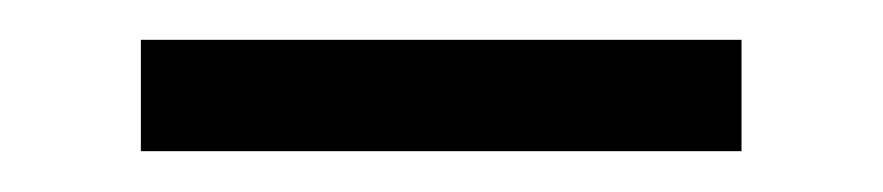

<svg xmlns="http://www.w3.org/2000/svg" viewBox="-20 -731 437 95"><path d="M346.9 -711.3H49.7V-656.2H346.9Z"/></svg>

Font: Karasuma Gothic
Style: Light
Weight: 300
Designer: Rasmus Andersson / Ryoko Nishizuka
Foundry: rsms
Version: Version 1.00